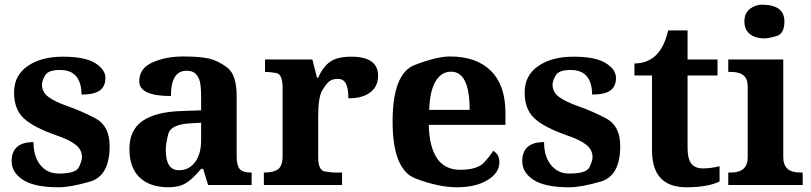

<svg xmlns="http://www.w3.org/2000/svg" viewBox="-20 -790 3465 820"><path d="M229.5 9.8Q127 9.8 78.4 -21.7Q29.8 -53.2 29.8 -101.6Q29.8 -183.1 123 -183.1Q123 -121.1 152.6 -85Q182.1 -48.8 231 -48.8Q304.2 -48.8 317.1 -76.2Q330.1 -103.5 330.1 -118.7Q330.1 -149.9 304 -171.1Q277.8 -192.4 222.2 -211.4Q121.6 -246.6 80.8 -285.4Q40 -324.2 40 -395.5Q40 -467.3 97.7 -507.6Q155.3 -547.9 249 -547.9Q342.8 -547.9 386.5 -520.5Q430.2 -493.2 430.2 -457Q430.2 -421.4 406.5 -403.8Q382.8 -386.2 328.1 -386.2Q328.1 -436 305.9 -463.6Q283.7 -491.2 234.9 -491.2Q186 -491.2 172.6 -467.8Q159.2 -444.3 159.2 -428.7Q159.2 -396.5 187.3 -375.7Q215.3 -355 272 -335.4Q329.1 -315.4 388.7 -283.9Q448.2 -252.4 448.2 -166Q448.2 -39.1 365.2 -14.6Q282.2 9.8 229.5 9.8Z M710 -379.9Q574.7 -379.9 574.7 -442.4Q574.7 -499 632.1 -523.9Q689.5 -548.8 761.2 -548.8Q833.5 -548.8 872.8 -539.8Q912.1 -530.8 951.4 -500.7Q990.7 -470.7 990.7 -378.9V-124Q990.7 -83.5 1003.7 -68.4Q1016.6 -53.2 1050.8 -53.2H1054.7V0H868.7L847.7 -68.8H838.9Q801.8 -24.4 772.9 -7.3Q744.1 9.8 700.2 9.8Q620.1 9.8 576.4 -32Q532.7 -73.7 532.7 -153.8Q532.7 -234.4 588.6 -273.4Q644.5 -312.5 756.8 -315.9L838.9 -318.8V-374Q838.9 -431.6 830.6 -451.4Q822.3 -471.2 809.8 -479.5Q797.4 -487.8 776.9 -487.8Q710 -487.8 710 -379.9ZM688 -148.9Q688 -63 744.6 -63Q787.1 -63 813 -97.4Q838.9 -131.8 838.9 -190.9V-266.1L793.9 -263.2Q709.5 -259.3 698.7 -217.8Q688 -176.3 688 -148.9Z M1480 -547.9Q1594.7 -547.9 1594.7 -466.8Q1594.7 -420.9 1561.5 -395.5Q1528.3 -370.1 1467.8 -370.1Q1467.8 -414.1 1457 -433.6Q1446.3 -453.1 1423.8 -453.1Q1401.4 -453.1 1388.7 -444.3Q1376 -435.5 1357.4 -406.2Q1338.9 -377 1338.9 -293V-120.1Q1338.9 -62.5 1366.5 -57.9Q1394 -53.2 1408.7 -53.2H1440.9V0H1106.9V-53.2H1109.9Q1148.4 -53.2 1167.7 -67.4Q1187 -81.5 1187 -125V-415Q1187 -473.6 1159.2 -478.3Q1131.3 -482.9 1114.7 -482.9H1111.8V-536.1H1314L1334 -458H1338.9Q1359.4 -505.4 1390.4 -526.6Q1421.4 -547.9 1480 -547.9Z M2112.8 -97.2Q2112.8 -51.3 2062 -20.8Q2011.2 9.8 1932.1 9.8Q1853 9.8 1754.9 -27.6Q1656.7 -64.9 1656.7 -270.5Q1656.7 -476.1 1751.2 -512.5Q1845.7 -548.8 1902.3 -548.8Q2015.1 -548.8 2076.9 -487.1Q2138.7 -425.3 2138.7 -308.1V-256.8H1811Q1816.4 -64.9 1944.8 -64.9Q2019.5 -64.9 2048.3 -96.9Q2077.1 -128.9 2085.9 -146Q2112.8 -131.3 2112.8 -97.2ZM1985.8 -320.8Q1985.8 -483.9 1906.7 -483.9Q1864.7 -483.9 1840.1 -442.4Q1815.4 -400.9 1813 -320.8Z M2410.2 9.8Q2307.6 9.8 2259 -21.7Q2210.4 -53.2 2210.4 -101.6Q2210.4 -183.1 2303.7 -183.1Q2303.7 -121.1 2333.3 -85Q2362.8 -48.8 2411.6 -48.8Q2484.9 -48.8 2497.8 -76.2Q2510.7 -103.5 2510.7 -118.7Q2510.7 -149.9 2484.6 -171.1Q2458.5 -192.4 2402.8 -211.4Q2302.2 -246.6 2261.5 -285.4Q2220.7 -324.2 2220.7 -395.5Q2220.7 -467.3 2278.3 -507.6Q2335.9 -547.9 2429.7 -547.9Q2523.4 -547.9 2567.1 -520.5Q2610.8 -493.2 2610.8 -457Q2610.8 -421.4 2587.2 -403.8Q2563.5 -386.2 2508.8 -386.2Q2508.8 -436 2486.6 -463.6Q2464.4 -491.2 2415.5 -491.2Q2366.7 -491.2 2353.3 -467.8Q2339.8 -444.3 2339.8 -428.7Q2339.8 -396.5 2367.9 -375.7Q2396 -355 2452.6 -335.4Q2509.8 -315.4 2569.3 -283.9Q2628.9 -252.4 2628.9 -166Q2628.9 -39.1 2545.9 -14.6Q2462.9 9.8 2410.2 9.8Z M2689.5 -519Q2801.8 -519 2833.5 -660.2H2916.5V-536.1H3044.4V-467.8H2916.5V-158.2Q2916.5 -112.8 2932.1 -91.8Q2947.8 -70.8 2981.9 -70.8Q3016.1 -70.8 3053.2 -80.1V-15.1Q3003.4 9.8 2911.6 9.8Q2764.6 9.8 2764.6 -147.9V-467.8H2689.5Z M3325.2 -118.2Q3325.2 -53.2 3396.5 -53.2H3408.2V0H3090.3V-53.2H3102.1Q3173.3 -53.2 3173.3 -118.2V-421.9Q3173.3 -482.9 3102.1 -482.9H3090.3V-536.1H3325.2ZM3233.9 -770Q3330.1 -770 3330.1 -698.2Q3330.1 -645.5 3295.7 -635.7Q3261.2 -626 3243.7 -626Q3226.1 -626 3210.7 -630.4Q3195.3 -634.8 3183.8 -643.6Q3172.4 -652.3 3165.8 -666Q3159.2 -679.7 3159.2 -698.2Q3159.2 -734.4 3182.9 -752.2Q3206.5 -770 3233.9 -770Z"/></svg>

Font: DroidSerif-Bold
Style: Bold
Weight: 700
Foundry: Ascender Corporation
Version: Version 1.00 build 112